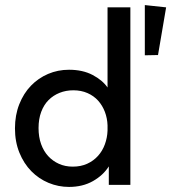

<svg xmlns="http://www.w3.org/2000/svg" viewBox="-20 -729 675 757"><path d="M252 8Q210 8 171.5 -8Q133 -24 103.5 -54Q74 -84 56.5 -127Q39 -170 39 -223Q39 -275 56 -318Q73 -361 102 -391Q131 -421 169.5 -437.5Q208 -454 252 -454Q306 -454 345 -433.5Q384 -413 404 -384V-700H494V0H409V-73Q387 -38 346.5 -15Q306 8 252 8ZM267 -72Q299 -72 324 -83.5Q349 -95 366.5 -114.5Q384 -134 393.5 -160Q403 -186 404 -214V-235Q403 -263 393.5 -288Q384 -313 367 -332Q350 -351 325 -362Q300 -373 269 -373Q240 -373 215 -363Q190 -353 171.5 -334.5Q153 -316 142.5 -288Q132 -260 132 -224Q132 -189 142 -161Q152 -133 170 -113.5Q188 -94 212.5 -83Q237 -72 267 -72ZM551 -709 635 -700 603 -512 551 -511Z"/></svg>

Font: Tilda Sans Medium
Style: Regular
Weight: 500
Designer: ParaType Ltd
Foundry: ParaType Ltd
Version: Version 1.009